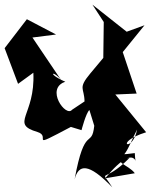

<svg xmlns="http://www.w3.org/2000/svg" viewBox="-46 -574 651 829"><path d="M265 -100C238 -66 148 -192 236 -221C145 -261 191 -276 229 -212L94 -412L196 -425L70 -491L-26 -366L32 -212L98 -260C107 -74 -5 -40 116 -4C179 15 69 75 260 -26L306 -12C306 -12 325 -86 340 -99L361 -31C350 70 320 -40 276 201C293 134 336 128 439 235C384 148 397 225 513 108C427 122 510 137 536 174L408 196C564 5 541 196 536 87C337 116 433 25 326 89C319 144 318 50 425 126C498 116 501 73 546 -15C526 91 438 43 585 -3L452 -166L544 -170L484 -349L578 -465L501 -437L353 -554L402 -479L400 -324L344 -257C289 -191 318 -196 319 -136Z"/></svg>

Font: Asimov Silicon
Style: Regular
Weight: 400
Designer: Google
Version: Version 2.000980; 2014